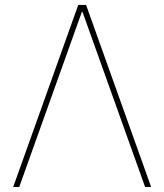

<svg xmlns="http://www.w3.org/2000/svg" viewBox="-20 -747 656 767"><path d="M292.6 -727.3H323.9L583.8 0H559.7L309.7 -698.9H306.8L56.8 0H32.7Z"/></svg>

Font: Inter P Thin
Style: Regular
Weight: 100
Designer: Rasmus Andersson
Foundry: rsms
Version: Version 3.018;git-588b23468